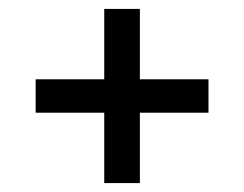

<svg xmlns="http://www.w3.org/2000/svg" viewBox="-20 -522 548 431"><path d="M214 -111V-502H294V-111ZM60 -269V-344H448V-269Z"/></svg>

Font: Bricolage Grotesque 48pt Condensed ExtraBold
Style: Regular
Weight: 400
Version: Version 1.000;gftools[0.9.30]